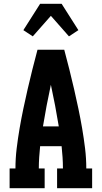

<svg xmlns="http://www.w3.org/2000/svg" viewBox="-20 -999 540 1019"><path d="M31 0V-105H62Q62 -158 68.5 -211.5Q75 -265 84 -317.5Q93 -370 104 -422.5Q115 -475 127 -527Q139 -579 152 -631Q165 -683 179 -735H321Q335 -683 348 -631Q361 -579 373 -527Q385 -475 396 -422.5Q407 -370 416 -317.5Q425 -265 431.5 -211.5Q438 -158 438 -105H469V0H283V-105H314Q314 -135 312 -164.5Q310 -194 307 -223H193Q190 -194 188 -164.5Q186 -135 186 -105H217V0ZM208 -328H292Q283 -383 272.5 -438.5Q262 -494 250 -549Q238 -494 227.5 -438.5Q217 -383 208 -328ZM154 -806 104 -839 193 -979H307L396 -839L346 -806L250 -915Z"/></svg>

Font: Iosevka Curly Slab Extrabold
Style: Regular
Weight: 800
Monospace: yes
Designer: Belleve Invis
Foundry: Belleve Invis
Version: Version 22.1.2; ttfautohint (v1.8.4)